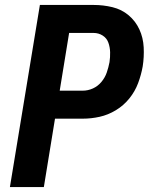

<svg xmlns="http://www.w3.org/2000/svg" viewBox="-20 -755 616 775"><path d="M20 0H157L202 -276H314Q348 -276 382 -283.5Q416 -291 447.5 -310Q479 -329 502 -357.5Q525 -386 537.5 -419.5Q550 -453 556 -487Q562 -525 560 -564Q558 -603 542.5 -636.5Q527 -670 499 -693.5Q471 -717 434 -726Q397 -735 358 -735H141ZM221 -389 259 -622H358Q378 -622 394.5 -611.5Q411 -601 417.5 -582.5Q424 -564 424.5 -544Q425 -524 422 -504Q418 -483 411 -462.5Q404 -442 389.5 -424.5Q375 -407 355 -398Q335 -389 314 -389Z"/></svg>

Font: Iosevka Sparkle Extrabold
Style: Italic
Weight: 800
Italic angle: -9°
Designer: Belleve Invis
Foundry: Belleve Invis
Version: Version 4.5.0; ttfautohint (v1.8.3)